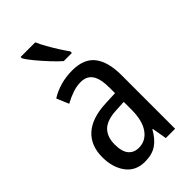

<svg xmlns="http://www.w3.org/2000/svg" viewBox="-238 -838 919 919"><g transform="rotate(-45 222.0 -378.0)"><path d="M228 -546Q307 -546 343 -499.5Q379 -453 379 -363V0H316L303 -75H300Q276 -32 245 -11Q214 10 166 10Q103 10 69.5 -35.5Q36 -81 36 -150Q36 -229 85 -273Q134 -317 229 -321L296 -324V-359Q296 -422 276.5 -450Q257 -478 217 -478Q190 -478 162 -468.5Q134 -459 105 -443L79 -505Q111 -525 148.5 -535.5Q186 -546 228 -546ZM296 -265 242 -262Q178 -259 149.5 -231Q121 -203 121 -151Q121 -103 140 -80.5Q159 -58 192 -58Q239 -58 267.5 -98Q296 -138 296 -213ZM198 -766Q208 -743 223.5 -715.5Q239 -688 255.5 -662Q272 -636 286 -617V-606H231Q211 -623 185 -651Q159 -679 135 -707.5Q111 -736 99 -757V-766Z"/></g></svg>

Font: Avrile Sans Condensed
Style: Regular
Weight: 400
Width: 3
Designer: Monotype Design Team
Foundry: Monotype Imaging Inc.
Version: Version 2.001;September 10, 2019;FontCreator 11.5.0.2425 64-